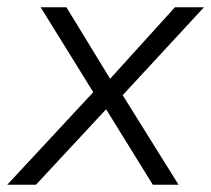

<svg xmlns="http://www.w3.org/2000/svg" viewBox="-33 -509 582 529"><path d="M-13 0 236 -268 237 -234 79 -489H150L274 -286H265L449 -489H529L296 -237L293 -266L459 0H388L255 -215L265 -214L66 0Z"/></svg>

Font: Nunito Sans 10pt Light
Style: Italic
Weight: 300
Italic angle: -9°
Designer: Vernon Adams
Foundry: Vernon Adams
Version: Version 3.101;gftools[0.9.27]